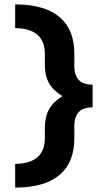

<svg xmlns="http://www.w3.org/2000/svg" viewBox="-20 -731 489 873"><path d="M401 -346V-243Q359 -243 338.5 -222Q318 -201 318 -156V-102Q318 8 250 65Q182 122 49 122V14Q115 14 149.5 -15.5Q184 -45 184 -102V-152Q184 -200 203.5 -234.5Q223 -269 264 -294Q223 -318 203.5 -352Q184 -386 184 -433V-487Q184 -544 149.5 -573.5Q115 -603 49 -603V-711Q182 -711 250 -654Q318 -597 318 -487V-433Q318 -388 338.5 -367Q359 -346 401 -346Z"/></svg>

Font: Ysabeau Ultrabold
Style: Regular
Weight: 800
Designer: Christian Thalmann (Catharsis Fonts)
Version: Version 0.003